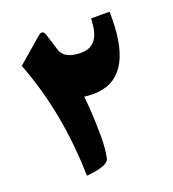

<svg xmlns="http://www.w3.org/2000/svg" viewBox="-136 -857 869 963"><g transform="rotate(-20 298.0 -375.5)"><path d="M347.7 -588.4Q439 -588.4 449.7 -699.2L453.1 -733.4H551.3V-692.9Q548.3 -373 333.5 -373Q314.5 -373 286.1 -376Q296.9 -272.5 296.9 -156.7Q296.9 -94.7 287.1 -48.3Q282.7 -26.9 251.2 -15.4Q219.7 -3.9 163.1 1Q156.2 -339.4 44.4 -628.4L175.8 -741.7Q202.6 -765.1 212.9 -733.4Q232.4 -674.3 240.7 -645Q257.3 -588.4 347.7 -588.4Z"/></g></svg>

Font: Sahel Black FD-WOL
Style: Black-FD-WOL
Weight: 900
Foundry: Saber Rastikerdar (saber.rastikerdar@gmail.com)
Version: Version 2.0.2